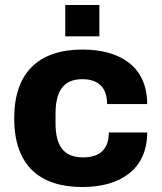

<svg xmlns="http://www.w3.org/2000/svg" viewBox="-20 -739 652 771"><path d="M242 -593H379V-719H242ZM311 12C463 12 571 -59 571 -207H417C417 -139 380 -107 314 -107C234 -107 203 -155 203 -245V-282C203 -372 234 -421 310 -421C375 -421 410 -388 410 -321H571C571 -472 462 -540 311 -540C138 -540 37 -450 37 -264C37 -77 137 12 311 12Z"/></svg>

Font: Archivo ExtraBold
Style: Regular
Weight: 800
Designer: Hector Gatti
Foundry: Omnibus-Type
Version: Version 2.001